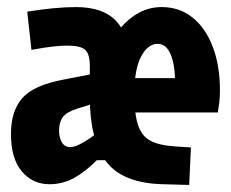

<svg xmlns="http://www.w3.org/2000/svg" viewBox="-20 -510 654 543"><path d="M178 -94Q187 -94 196 -97.5Q205 -101 218.5 -109Q232 -117 251 -131L300 -57H254Q221 -24 189 -6.5Q157 11 120 11Q72 11 41.5 -25.5Q11 -62 11 -131Q11 -196 43 -232.5Q75 -269 160 -285L248 -302V-218L199 -203Q168 -193 157.5 -178.5Q147 -164 147 -141Q147 -121 155 -107.5Q163 -94 178 -94ZM347 -149 234 -229V-324Q234 -357 221 -369Q208 -381 170 -381Q154 -381 130.5 -378.5Q107 -376 69 -369L57 -477Q93 -483 129 -486.5Q165 -490 195 -490Q273 -490 310 -449Q347 -408 347 -327ZM234 -235H254Q254 -284 268 -329.5Q282 -375 306.5 -411.5Q331 -448 364.5 -469Q398 -490 437 -490Q488 -490 525 -460Q562 -430 582 -377Q602 -324 602 -254Q602 -235 600 -219Q598 -203 596 -192H326V-289H543L475 -278Q475 -327 462.5 -356.5Q450 -386 426 -386Q398 -386 379 -350Q360 -314 360 -245Q360 -189 370 -157.5Q380 -126 404.5 -112.5Q429 -99 474 -96L520 -93L515 13L440 11Q326 8 280 -53.5Q234 -115 234 -235Z"/></svg>

Font: Intel One Mono Light
Style: Regular
Weight: 300
Monospace: yes
Designer: Fred Shallcrass
Foundry: Frere-Jones Type LLC
Version: Version 1.004